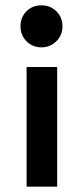

<svg xmlns="http://www.w3.org/2000/svg" viewBox="-20 -537 315 722"><path d="M195 165H80V-285H195ZM215 -438Q215 -405 192 -382Q169 -359 136 -359Q102 -359 79.5 -382Q57 -405 57 -438Q57 -472 79.5 -494.5Q102 -517 136 -517Q169 -517 192 -494.5Q215 -472 215 -438Z"/></svg>

Font: Hind Siliguri SemiBold
Style: Regular
Weight: 600
Designer: Jyotish Sonowal
Foundry: Indian Type Foundry
Version: Version 1.001;PS 1.0;hotconv 1.0.86;makeotf.lib2.5.63406; tt